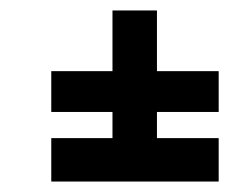

<svg xmlns="http://www.w3.org/2000/svg" viewBox="-20 -565 475 367"><path d="M398 -218V-301H280V-351H398V-429H280V-545H195V-429H78V-351H195V-301H78V-218Z"/></svg>

Font: Advent Pro
Style: SemiBold
Weight: 600
Designer: Andreas Kalpakidis
Foundry: Andreas Kalpakidis
Version: Version 2.002 2008